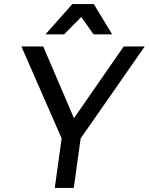

<svg xmlns="http://www.w3.org/2000/svg" viewBox="-20 -930 736 950"><path d="M285 -245 86 -700H194L346 -345L592 -700H696L379 -245L345 0H251ZM382 -846 297 -760H205L338 -910H444L535 -760H443Z"/></svg>

Font: Retni Sans Medium
Style: Italic
Weight: 500
Italic angle: -8°
Designer: Vitaly Kuzmin
Foundry: ParaType Ltd.
Version: Version 1.00;June 10, 2019;FontCreator 11.5.0.2425 64-bit; t